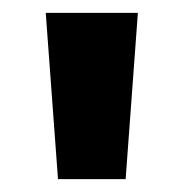

<svg xmlns="http://www.w3.org/2000/svg" viewBox="-20 -734 284 298"><path d="M194 -714H51L70 -456H175Z"/></svg>

Font: Noto Sans Georgian Condensed Bold
Style: Regular
Weight: 700
Width: 3
Designer: Monotype Design Team, Akaki Razmadze
Foundry: Google LLC
Version: Version 2.005